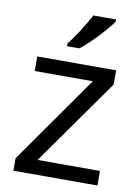

<svg xmlns="http://www.w3.org/2000/svg" viewBox="-86 -824 642 882"><g transform="rotate(10 235.0 -383.0)"><path d="M383 -756V-766H277C254 -721 211 -655 182 -618V-606H240C287 -642 358 -719 383 -756ZM431 0V-68H140L424 -470V-536H56V-468H327L39 -58V0Z"/></g></svg>

Font: Noto Sans Arabic
Style: Regular
Weight: 400
Designer: Monotype Design Team, Nadine Chahine, Nizar Qandah and Khaled Hosny
Foundry: Monotype Imaging Inc.
Version: Version 2.012